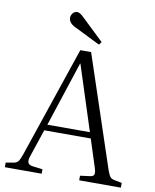

<svg xmlns="http://www.w3.org/2000/svg" viewBox="-98 -994 860 1068"><g transform="rotate(10 332.0 -460.0)"><path d="M400.9 -762.2 253.9 -835Q216.8 -853 216.8 -881.8Q216.8 -896.5 226.6 -908.2Q236.3 -919.9 251 -919.9Q266.1 -919.9 288.1 -897.9L413.1 -778.8ZM3.9 0V-25.9L45.9 -33.2Q64 -36.1 72 -45.4Q80.1 -54.7 90.8 -84L304.2 -713.9H365.2L575.2 -84Q585 -56.6 593 -47.1Q601.1 -37.6 621.1 -34.2L659.2 -26.9V0H423.8V-25.9L479 -33.2Q497.6 -35.2 501.5 -46.1Q505.4 -57.1 498 -81.1L446.8 -240.2H184.1L131.8 -84Q124 -62.5 128.4 -48.8Q132.8 -35.2 153.8 -32.2L211.9 -24.9V0ZM195.8 -273.9H436L317.9 -640.1H315.9Z"/></g></svg>

Font: Literata Light
Style: Regular
Weight: 300
Designer: Latin by Veronika Burian and Jose Scaglione. Greek by Irene Vlachou. Cyrillic by Vera Evstafieva.
Foundry: TypeTogether
Version: Version 3.021